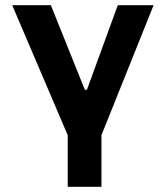

<svg xmlns="http://www.w3.org/2000/svg" viewBox="-20 -520 640 740"><path d="M27 -500H176L307 -174H315L434 -500H572L371 1V200H241V1Z"/></svg>

Font: PT Mono
Style: Bold
Weight: 700
Monospace: yes
Designer: A.Korolkova, I.Chaeva
Foundry: ParaType Ltd
Version: Version 1.000 OFL